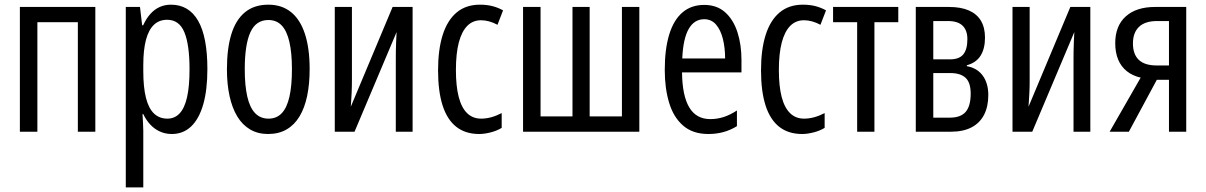

<svg xmlns="http://www.w3.org/2000/svg" viewBox="-20 -566 5183 825"><path d="M389.6 -536.1V0H314.5V-470.7H140.6V0H65.4V-536.1Z M714.4 -545.9Q791.5 -545.9 831.3 -476.8Q871.1 -407.7 871.1 -269Q871.1 -179.7 853.3 -117.4Q835.4 -55.2 801.3 -22.7Q767.1 9.8 718.3 9.8Q690.9 9.8 667.5 -0.7Q644 -11.2 626 -30.5Q607.9 -49.8 595.7 -75.7H592.3Q593.3 -56.2 594.5 -38.1Q595.7 -20 595.7 -3.9V239.3H520.5V-536.1H581.5L590.8 -457.5H595.2Q608.9 -487.3 626.7 -506.8Q644.5 -526.4 666.5 -536.1Q688.5 -545.9 714.4 -545.9ZM698.2 -481Q664.1 -481 641.4 -459.5Q618.7 -438 607.2 -394.8Q595.7 -351.6 595.7 -286.1V-260.3Q595.7 -190.9 607.2 -145.5Q618.7 -100.1 641.8 -78.1Q665 -56.2 699.2 -56.2Q730.5 -56.2 751.7 -78.6Q772.9 -101.1 783.7 -147.9Q794.4 -194.8 794.4 -268.1Q794.4 -374 772.2 -427.5Q750 -481 698.2 -481Z M1310.5 -268.6Q1310.5 -205.1 1299.8 -153.8Q1289.1 -102.5 1267.1 -65.9Q1245.1 -29.3 1211.4 -9.8Q1177.7 9.8 1131.8 9.8Q1087.9 9.8 1054.7 -9.8Q1021.5 -29.3 999.5 -65.7Q977.5 -102.1 966.3 -153.6Q955.1 -205.1 955.1 -268.6Q955.1 -357.4 974.1 -419.2Q993.2 -481 1032.7 -513.4Q1072.3 -545.9 1133.3 -545.9Q1190.4 -545.9 1230 -514.4Q1269.5 -482.9 1290 -421.1Q1310.5 -359.4 1310.5 -268.6ZM1031.7 -268.6Q1031.7 -198.7 1042.5 -151.4Q1053.2 -104 1075.9 -80.1Q1098.6 -56.2 1133.8 -56.2Q1168.5 -56.2 1190.7 -79.6Q1212.9 -103 1223.6 -150.1Q1234.4 -197.3 1234.4 -268.6Q1234.4 -338.4 1223.6 -385.5Q1212.9 -432.6 1190.7 -456.3Q1168.5 -480 1133.3 -480Q1079.6 -480 1055.7 -427Q1031.7 -374 1031.7 -268.6Z M1492.2 -536.1V-224.6Q1492.2 -210 1491.9 -195.8Q1491.7 -181.6 1491 -167.5Q1490.2 -153.3 1489.3 -138.4Q1488.3 -123.5 1487.3 -107.4L1667 -536.1H1752.9V0H1680.7V-302.2Q1680.7 -323.2 1680.9 -344.2Q1681.2 -365.2 1682.1 -386.2Q1683.1 -407.2 1684.1 -428.2L1503.4 0H1418.5V-536.1Z M2039.1 9.8Q1980 9.8 1940.7 -21Q1901.4 -51.8 1881.8 -112.8Q1862.3 -173.8 1862.3 -264.2Q1862.3 -352.5 1882.1 -415.5Q1901.9 -478.5 1941.9 -512.2Q1981.9 -545.9 2042 -545.9Q2072.3 -545.9 2096.4 -539.6Q2120.6 -533.2 2141.6 -521.5L2117.7 -459.5Q2099.6 -469.2 2081.8 -474.1Q2064 -479 2046.9 -479Q2011.7 -479 1987.8 -454.8Q1963.9 -430.7 1951.4 -383.3Q1939 -335.9 1939 -265.1Q1939 -196.3 1950.9 -149.9Q1962.9 -103.5 1987.1 -79.8Q2011.2 -56.2 2047.4 -56.2Q2068.8 -56.2 2091.1 -62.3Q2113.3 -68.4 2135.7 -80.1V-16.6Q2115.2 -3.9 2088.1 2.9Q2061 9.8 2039.1 9.8Z M2727.1 -536.1V0H2227.5V-536.1H2302.7V-65.9H2439.9V-536.1H2513.7V-65.9H2652.3V-536.1Z M3005.9 -544.9Q3060.5 -544.9 3095.9 -513.2Q3131.3 -481.4 3148.7 -427.7Q3166 -374 3166 -308.1V-254.9H2910.6Q2911.6 -154.8 2941.7 -104.5Q2971.7 -54.2 3032.2 -54.2Q3061 -54.2 3088.9 -63Q3116.7 -71.8 3146.5 -91.3V-23.9Q3118.7 -6.8 3088.4 1.5Q3058.1 9.8 3023.9 9.8Q2957 9.8 2915.5 -26.1Q2874 -62 2855.2 -124.3Q2836.4 -186.5 2836.4 -265.1Q2836.4 -355 2855.5 -417.5Q2874.5 -480 2912.4 -512.5Q2950.2 -544.9 3005.9 -544.9ZM3005.9 -483.4Q2963.4 -483.4 2939.5 -442.1Q2915.5 -400.9 2911.6 -314.9H3095.7Q3095.7 -360.4 3086.2 -398.7Q3076.7 -437 3056.9 -460.2Q3037.1 -483.4 3005.9 -483.4Z M3426.8 9.8Q3367.7 9.8 3328.4 -21Q3289.1 -51.8 3269.5 -112.8Q3250 -173.8 3250 -264.2Q3250 -352.5 3269.8 -415.5Q3289.6 -478.5 3329.6 -512.2Q3369.6 -545.9 3429.7 -545.9Q3460 -545.9 3484.1 -539.6Q3508.3 -533.2 3529.3 -521.5L3505.4 -459.5Q3487.3 -469.2 3469.5 -474.1Q3451.7 -479 3434.6 -479Q3399.4 -479 3375.5 -454.8Q3351.6 -430.7 3339.1 -383.3Q3326.7 -335.9 3326.7 -265.1Q3326.7 -196.3 3338.6 -149.9Q3350.6 -103.5 3374.8 -79.8Q3398.9 -56.2 3435.1 -56.2Q3456.5 -56.2 3478.8 -62.3Q3501 -68.4 3523.4 -80.1V-16.6Q3502.9 -3.9 3475.8 2.9Q3448.7 9.8 3426.8 9.8Z M3839.8 -470.7H3737.3V0H3663.1V-470.7H3559.6V-536.1H3839.8Z M4212.4 -404.3Q4212.4 -356.9 4193.4 -326.7Q4174.3 -296.4 4134.3 -285.6V-281.7Q4178.7 -273.9 4202.6 -241.2Q4226.6 -208.5 4226.6 -157.7Q4226.6 -107.9 4208.3 -72.5Q4189.9 -37.1 4154.3 -18.6Q4118.7 0 4065.4 0H3915V-536.1H4057.6Q4108.9 -536.1 4143.3 -521Q4177.7 -505.9 4195.1 -476.6Q4212.4 -447.3 4212.4 -404.3ZM4150.9 -163.6Q4150.9 -211.4 4128.9 -231.7Q4106.9 -252 4064.5 -252H3990.2V-60.5H4062Q4107.9 -60.5 4129.4 -85.4Q4150.9 -110.4 4150.9 -163.6ZM4136.7 -397.9Q4136.7 -435.5 4116.2 -455.6Q4095.7 -475.6 4053.7 -475.6H3990.2V-311H4062.5Q4101.6 -311 4119.1 -332.3Q4136.7 -353.5 4136.7 -397.9Z M4404.3 -536.1V-224.6Q4404.3 -210 4404.1 -195.8Q4403.8 -181.6 4403.1 -167.5Q4402.3 -153.3 4401.4 -138.4Q4400.4 -123.5 4399.4 -107.4L4579.1 -536.1H4665V0H4592.8V-302.2Q4592.8 -323.2 4593 -344.2Q4593.3 -365.2 4594.2 -386.2Q4595.2 -407.2 4596.2 -428.2L4415.5 0H4330.6V-536.1Z M4830.6 0H4748L4881.3 -232.4Q4845.7 -240.7 4821.3 -260.5Q4796.9 -280.3 4784.4 -310.5Q4772 -340.8 4772 -380.4Q4772 -454.6 4817.1 -495.4Q4862.3 -536.1 4942.9 -536.1H5077.1V0H5002.9V-223.1H4950.7ZM4848.1 -379.4Q4848.1 -332.5 4873.5 -308.6Q4898.9 -284.7 4950.2 -284.7H5002.9V-475.6H4951.7Q4900.4 -475.6 4874.3 -450.7Q4848.1 -425.8 4848.1 -379.4Z"/></svg>

Font: Open Sans Condensed
Style: Regular
Weight: 400
Width: 3
Designer: Monotype Design Team
Foundry: Monotype Imaging Inc.
Version: Version 3.000